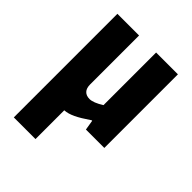

<svg xmlns="http://www.w3.org/2000/svg" viewBox="-214 -658 996 996"><g transform="rotate(45 284.0 -160.0)"><path d="M61 -540H220V-181Q220 -153 233.5 -139Q247 -125 271 -125Q299 -125 345 -154V-540H505V0H370L361 -55H357Q332 -38 313 -26.5Q294 -15 278 -7.5Q262 0 248 4Q234 8 220 9V220H61Z"/></g></svg>

Font: Encode Sans Compressed
Style: ExtraBold
Weight: 800
Designer: Pablo Impallari, Andres Torresi
Foundry: Pablo Impallari, Andres Torresi
Version: Version 1.000; ttfautohint (v1.00) -l 8 -r 50 -G 200 -x 14 -